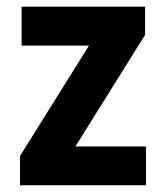

<svg xmlns="http://www.w3.org/2000/svg" viewBox="-20 -548 493 568"><path d="M412.1 -114.7V0H39.1V-86.4L243.2 -413.1H43.9V-528.3H409.2V-444.8L203.1 -114.7Z"/></svg>

Font: RobotoCondensed-Bold
Style: Bold
Weight: 700
Designer: Google
Version: Version 2.001240; 2014